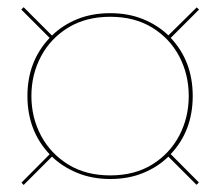

<svg xmlns="http://www.w3.org/2000/svg" viewBox="-20 -651 610 532"><path d="M39.5 -145 117.5 -223.5Q56 -288.5 56 -385Q56 -481 117.5 -546L39 -624.5L45.5 -631L124 -552.5Q153.5 -581.5 194.2 -598Q235 -614.5 285.5 -614.5Q335.5 -614.5 376.2 -598Q417 -581.5 446.5 -553L525 -630.5L531.5 -624.5L453 -546Q514 -481.5 514 -385Q514 -288.5 453 -224L531 -145.5L524.5 -139L446.5 -217Q417.5 -188.5 376.8 -171.8Q336 -155 285.5 -155Q235.5 -155 194.5 -171.8Q153.5 -188.5 124 -217L45.5 -138.5ZM67 -385Q67 -325.5 93.5 -275.5Q120 -225.5 169 -195.2Q218 -165 285.5 -165Q353 -165 401.8 -195.2Q450.5 -225.5 476.8 -275.5Q503 -325.5 503 -385Q503 -444.5 476.8 -494.5Q450.5 -544.5 401.8 -574.5Q353 -604.5 285.5 -604.5Q218 -604.5 169 -574.5Q120 -544.5 93.5 -494.5Q67 -444.5 67 -385Z"/></svg>

Font: Bodoni* 24pt
Style: Regular
Weight: 400
Version: Version 2.3